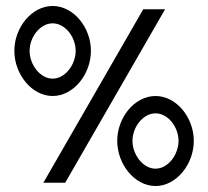

<svg xmlns="http://www.w3.org/2000/svg" viewBox="-20 -611 696 642"><path d="M28 -441C28 -363 86 -290 156 -290C226 -290 284 -363 284 -441C284 -519 226 -591 156 -591C86 -591 28 -519 28 -441ZM79 -441C79 -487 114 -533 156 -533C198 -533 233 -487 233 -441C233 -395 198 -348 156 -348C114 -348 79 -395 79 -441ZM125 0H198L532 -580H459ZM372 -140C372 -62 430 11 500 11C570 11 628 -62 628 -140C628 -218 570 -290 500 -290C430 -290 372 -218 372 -140ZM423 -140C423 -186 458 -232 500 -232C542 -232 577 -186 577 -140C577 -94 542 -47 500 -47C458 -47 423 -94 423 -140Z"/></svg>

Font: Charger Sport
Style: Regular
Weight: 400
Designer: Jasper
Foundry: Cannot Into Space Fonts
Version: Version 1.1